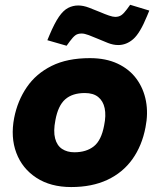

<svg xmlns="http://www.w3.org/2000/svg" viewBox="-20 -766 661 795"><path d="M274.8 8.5Q189.5 8.5 130.8 -29.8Q72.1 -68 47.7 -132.8Q23.2 -197.5 38.7 -278Q52.7 -349 90.9 -404.9Q129.1 -460.9 193.8 -493.1Q258.4 -525.3 352.3 -525.3Q418.7 -525.3 467.4 -502.3Q516.1 -479.3 545.3 -439.3Q574.5 -399.3 584.3 -347.8Q594 -296.3 582.5 -238.9Q568 -162.5 528.1 -106.7Q488.1 -51 424.5 -21.3Q360.8 8.5 274.8 8.5ZM287.8 -135.5Q337.5 -135.5 368.6 -160.2Q399.7 -184.8 411.2 -246.9Q419.7 -287.9 413.4 -317.8Q407.2 -347.6 386.8 -364.2Q366.5 -380.8 331.3 -380.8Q279.6 -380.8 250 -354.7Q220.4 -328.5 209.4 -268.5Q200.4 -222.4 208.2 -192.8Q216 -163.2 237.1 -149.3Q258.2 -135.5 287.8 -135.5ZM255.8 -576.6 176.1 -599.5 184.6 -620Q205.6 -669.9 224 -696.6Q242.5 -723.3 262.2 -733.3Q281.9 -743.3 303.8 -743.3Q324.8 -743.3 348.6 -734.2Q372.4 -725.2 393.9 -716.2Q415 -707.1 431.2 -701.6Q447.5 -696.1 457 -696.1Q472.4 -696.1 482.7 -703.4Q493 -710.6 505.5 -727.6L519 -746.2L598.2 -722.2L588.7 -699.2Q559.7 -628.4 531.6 -604Q503.4 -579.5 469.5 -579.5Q449 -579.5 427.2 -588Q405.5 -596.6 384.5 -605.6Q365.9 -613.6 347.9 -620.4Q329.9 -627.2 318.3 -627.2Q301.8 -627.2 292.1 -619.9Q282.3 -612.7 269.3 -595.1Z"/></svg>

Font: REM Medium
Style: Italic
Weight: 500
Italic angle: -11°
Designer: Octavio Pardo
Foundry: Ashler Design
Version: Version 1.005;gftools[0.9.28]